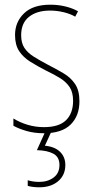

<svg xmlns="http://www.w3.org/2000/svg" viewBox="-20 -557 396 817"><path d="M318 -126Q318 -64 280.5 -27Q243 10 167 10Q125 10 91.5 0Q58 -10 37 -22V-53Q64 -36 97.5 -26Q131 -16 167 -16Q231 -16 261 -45.5Q291 -75 291 -128Q291 -164 276.5 -186Q262 -208 236.5 -224Q211 -240 177 -256Q140 -275 109.5 -294Q79 -313 61.5 -339.5Q44 -366 44 -408Q44 -463 82 -500Q120 -537 194 -537Q228 -537 258.5 -529.5Q289 -522 312 -509L300 -486Q280 -498 251 -505Q222 -512 193 -512Q137 -512 103.5 -485.5Q70 -459 70 -407Q70 -374 84 -353Q98 -332 123.5 -316Q149 -300 183 -282Q220 -263 250.5 -245Q281 -227 299.5 -199.5Q318 -172 318 -126ZM258 145Q258 188 227.5 214Q197 240 147 240Q120 240 98 234V210Q121 217 147 217Q183 217 208 198.5Q233 180 233 145Q233 111 207 97Q181 83 137 82L174 0H200L171 63Q213 67 235.5 89Q258 111 258 145Z"/></svg>

Font: Noto Sans Tamil Condensed Thin
Style: Regular
Weight: 100
Width: 3
Designer: Jelle Bosma - Monotype Design Team
Foundry: Monotype Imaging Inc.
Version: Version 2.004; ttfautohint (v1.8.4.7-5d5b)